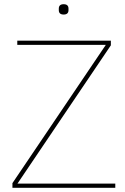

<svg xmlns="http://www.w3.org/2000/svg" viewBox="-20 -891 595 911"><path d="M259 -843V-850Q259 -871 282 -871Q305 -871 305 -850V-843Q305 -822 282 -822Q259 -822 259 -843ZM527 -20V0H39V-22L482 -678H62V-698H506V-676L63 -20Z"/></svg>

Font: IBM Plex Sans Thin
Style: Regular
Weight: 100
Designer: Mike Abbink, Paul van der Laan, Pieter van Rosmalen
Foundry: Bold Monday
Version: Version 3.0